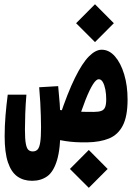

<svg xmlns="http://www.w3.org/2000/svg" viewBox="-20 -669 626 909"><path d="M393.6 4.9Q361.3 5.4 336.9 3.9Q312.5 2.4 289.3 -1.2Q266.1 -4.9 235.8 -10.7L254.9 -149.4Q274.4 -147 294.7 -144.5Q314.9 -142.1 345.2 -140.6Q375.5 -139.2 423.3 -139.2Q446.8 -139.2 459.7 -144Q472.7 -148.9 477.8 -161.9Q482.9 -174.8 482.9 -199.2Q482.9 -223.1 478.8 -244.9Q474.6 -266.6 466.8 -280.3Q459 -293.9 447.3 -293.9Q435.5 -293.9 419.9 -269.5Q404.3 -245.1 385 -196.5Q365.7 -147.9 342.8 -74.2L261.7 -114.7Q300.3 -230.5 335 -300.5Q369.6 -370.6 401.1 -402.1Q432.6 -433.6 461.4 -433.6Q496.6 -433.6 524.2 -402.1Q551.8 -370.6 567.9 -317.1Q584 -263.7 584 -197.8Q584 -118.2 561.3 -74.5Q538.6 -30.8 496.1 -13.4Q453.6 3.9 393.6 4.9ZM131.8 187Q91.3 187 62.3 166.5Q33.2 146 17.6 99.6Q2 53.2 2 -23.9Q2 -71.8 6.1 -122.1Q10.3 -172.4 16.6 -220.7H105Q101.1 -173.3 99.6 -131.3Q98.1 -89.4 98.1 -55.7Q98.1 -10.7 102.3 11.5Q106.4 33.7 114.7 40.8Q123 47.9 134.8 47.9Q149.4 47.9 158 38.8Q166.5 29.8 170.4 5.1Q174.3 -19.5 174.3 -66.4Q174.3 -92.3 173.3 -121.3Q172.4 -150.4 170.7 -183.6Q168.9 -216.8 165.5 -255.9L255.4 -261.2Q260.3 -211.9 262.7 -178.5Q265.1 -145 265.9 -119.1Q266.6 -93.3 266.6 -66.4Q266.6 34.2 250 89.4Q233.4 144.5 203.4 165.8Q173.3 187 131.8 187ZM429.7 -469.7 340.3 -559.1 429.7 -648.9 519 -559.1ZM400.4 220.2 311 130.9 400.4 41 489.7 130.9Z"/></svg>

Font: Cascadia Code
Style: Regular
Weight: 400
Monospace: yes
Designer: Aaron Bell
Foundry: Saja Typeworks
Version: Version 2106.017